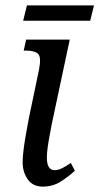

<svg xmlns="http://www.w3.org/2000/svg" viewBox="-20 -683 369 713"><path d="M139 10Q102 10 83 -17Q64 -44 64 -81Q64 -100 68 -131Q72 -162 78 -194Q84 -226 88 -248L125 -425Q134 -472 121 -483.5Q108 -495 79 -495H68L77 -536H239L172 -221Q169 -204 164.5 -181Q160 -158 157 -135.5Q154 -113 154 -98Q154 -51 183 -51Q196 -51 211 -58.5Q226 -66 243 -78L258 -49Q238 -30 207.5 -10Q177 10 139 10ZM66 -606 80 -663H329L315 -606Z"/></svg>

Font: Noto Serif Condensed
Style: Italic
Weight: 400
Width: 3
Italic angle: -12°
Designer: Monotype Design Team
Foundry: Monotype Imaging Inc.
Version: Version 2.014; ttfautohint (v1.8.4.7-5d5b)